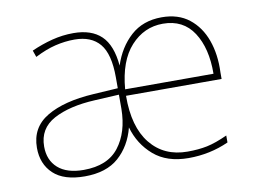

<svg xmlns="http://www.w3.org/2000/svg" viewBox="-64 -631 979 734"><g transform="rotate(-10 425.0 -264.0)"><path d="M604 -538Q668 -538 710 -505Q752 -472 772 -416.5Q792 -361 789 -291V-266H418Q417 -145 469.5 -80Q522 -15 613 -15Q656 -15 689.5 -22Q723 -29 769 -50V-23Q696 10 613 10Q529 10 478 -34Q427 -78 408 -145Q390 -75 342 -32.5Q294 10 210 10Q129 10 88.5 -28Q48 -66 48 -129Q48 -208 114.5 -247.5Q181 -287 296 -294L392 -300V-343Q392 -433 359 -472.5Q326 -512 261 -512Q224 -512 186.5 -503Q149 -494 106 -472L97 -498Q137 -516 178 -526.5Q219 -537 261 -537Q331 -537 369 -500.5Q407 -464 414 -384Q436 -452 483.5 -495Q531 -538 604 -538ZM604 -513Q531 -513 479.5 -456.5Q428 -400 419 -291H762Q763 -390 723 -451.5Q683 -513 604 -513ZM298 -270Q198 -265 137 -232Q76 -199 76 -129Q76 -76 110.5 -45.5Q145 -15 210 -15Q303 -15 347 -72Q391 -129 392 -220V-275Z"/></g></svg>

Font: Noto Sans Syriac Western Thin
Style: Regular
Weight: 100
Designer: Patrick Giasson and the Monotype Design Team
Foundry: Monotype Imaging Inc.
Version: Version 3.000; ttfautohint (v1.8.4.7-5d5b)